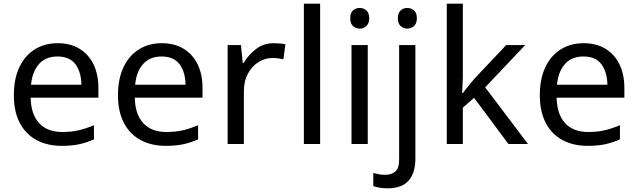

<svg xmlns="http://www.w3.org/2000/svg" viewBox="-20 -780 3453 1040"><path d="M292 -546Q361 -546 410.5 -516Q460 -486 486.5 -431.5Q513 -377 513 -304V-251H146Q148 -160 192.5 -112.5Q237 -65 317 -65Q368 -65 407.5 -74.5Q447 -84 489 -102V-25Q448 -7 408 1.5Q368 10 313 10Q237 10 178.5 -21Q120 -52 87.5 -113.5Q55 -175 55 -264Q55 -352 84.5 -415Q114 -478 167.5 -512Q221 -546 292 -546ZM291 -474Q228 -474 191.5 -433.5Q155 -393 148 -321H421Q420 -389 389 -431.5Q358 -474 291 -474Z M856 -546Q925 -546 974.5 -516Q1024 -486 1050.5 -431.5Q1077 -377 1077 -304V-251H710Q712 -160 756.5 -112.5Q801 -65 881 -65Q932 -65 971.5 -74.5Q1011 -84 1053 -102V-25Q1012 -7 972 1.5Q932 10 877 10Q801 10 742.5 -21Q684 -52 651.5 -113.5Q619 -175 619 -264Q619 -352 648.5 -415Q678 -478 731.5 -512Q785 -546 856 -546ZM855 -474Q792 -474 755.5 -433.5Q719 -393 712 -321H985Q984 -389 953 -431.5Q922 -474 855 -474Z M1463 -546Q1478 -546 1495.5 -544.5Q1513 -543 1526 -540L1515 -459Q1502 -462 1486.5 -464Q1471 -466 1457 -466Q1416 -466 1380 -443.5Q1344 -421 1322.5 -380.5Q1301 -340 1301 -286V0H1213V-536H1285L1295 -438H1299Q1325 -482 1366 -514Q1407 -546 1463 -546Z M1714 0H1626V-760H1714Z M1929 -737Q1949 -737 1964.5 -723.5Q1980 -710 1980 -681Q1980 -653 1964.5 -639Q1949 -625 1929 -625Q1907 -625 1892 -639Q1877 -653 1877 -681Q1877 -710 1892 -723.5Q1907 -737 1929 -737ZM1972 -536V0H1884V-536Z M2135 -681Q2135 -710 2150 -723.5Q2165 -737 2187 -737Q2207 -737 2222.5 -723.5Q2238 -710 2238 -681Q2238 -653 2222.5 -639Q2207 -625 2187 -625Q2165 -625 2150 -639Q2135 -653 2135 -681ZM2079 240Q2054 240 2035 236.5Q2016 233 2002 228V157Q2017 161 2033 164Q2049 167 2068 167Q2100 167 2121 149.5Q2142 132 2142 83V-536H2230V80Q2230 155 2194 197.5Q2158 240 2079 240Z M2487 -363Q2487 -347 2485.5 -321Q2484 -295 2483 -276H2487Q2493 -284 2505 -299Q2517 -314 2529.5 -329.5Q2542 -345 2551 -355L2722 -536H2825L2608 -307L2840 0H2734L2548 -250L2487 -197V0H2400V-760H2487Z M3141 -546Q3210 -546 3259.5 -516Q3309 -486 3335.5 -431.5Q3362 -377 3362 -304V-251H2995Q2997 -160 3041.5 -112.5Q3086 -65 3166 -65Q3217 -65 3256.5 -74.5Q3296 -84 3338 -102V-25Q3297 -7 3257 1.5Q3217 10 3162 10Q3086 10 3027.5 -21Q2969 -52 2936.5 -113.5Q2904 -175 2904 -264Q2904 -352 2933.5 -415Q2963 -478 3016.5 -512Q3070 -546 3141 -546ZM3140 -474Q3077 -474 3040.5 -433.5Q3004 -393 2997 -321H3270Q3269 -389 3238 -431.5Q3207 -474 3140 -474Z"/></svg>

Font: Noto Sans NKo
Style: Regular
Weight: 400
Designer: Monotype Design Team
Foundry: Monotype Imaging Inc.
Version: Version 2.003; ttfautohint (v1.8.4.7-5d5b)